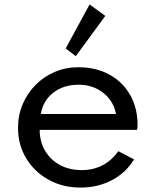

<svg xmlns="http://www.w3.org/2000/svg" viewBox="-20 -832 701 868"><path d="M344 16Q422 16 485.8 -17.5Q549.5 -51 586 -111.5L515 -148.5Q453.5 -63 349 -63Q293.5 -63 250.8 -86.2Q208 -109.5 183.8 -150.5Q159.5 -191.5 159.5 -245H599.5Q602 -255.5 602 -266Q602 -344 568.2 -403Q534.5 -462 474.2 -495Q414 -528 334 -528Q277.5 -528 228 -507Q178.5 -486 141 -448.2Q103.5 -410.5 82.5 -361Q61.5 -311.5 61.5 -254.5Q61.5 -177.5 98.5 -116.2Q135.5 -55 199.5 -19.5Q263.5 16 344 16ZM164.5 -316.5Q174.5 -377 221 -413Q267.5 -449 335.5 -449Q400 -449 446.8 -412.2Q493.5 -375.5 504.5 -316.5ZM322.5 -578 456 -760 385 -812 277 -613Z"/></svg>

Font: Spartan Medium
Style: Regular
Weight: 500
Designer: Matt Bailey, Mirko Velimirovic
Foundry: Matt Bailey
Version: Version 1.003; ttfautohint (v1.8.3)